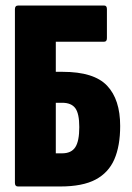

<svg xmlns="http://www.w3.org/2000/svg" viewBox="-20 -675 477 695"><path d="M45 0Q34 0 34 -13V-642Q34 -655 46 -655H357Q367 -655 367 -642V-537Q367 -524 357 -524H182V-415H207Q320 -415 367.5 -365Q415 -315 415 -219Q415 -147 394 -98.5Q373 -50 326 -25Q279 0 198 0ZM182 -120H205Q238 -120 252.5 -142Q267 -164 267 -215Q267 -264 252.5 -283.5Q238 -303 205 -303H182Z"/></svg>

Font: Sofia Sans Extra Condensed Black
Style: Regular
Weight: 900
Designer: Botio Nikoltchev, Ani Petrova
Foundry: lettersoup
Version: Version 4.101